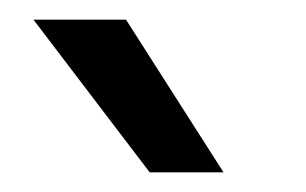

<svg xmlns="http://www.w3.org/2000/svg" viewBox="-20 -925 311 195"><path d="M132 -750 14 -905H108L207 -750Z"/></svg>

Font: Teachers Medium
Style: Regular
Weight: 500
Designer: Alfredo Marco Pradil, Chank Diesel
Version: Version 1.001